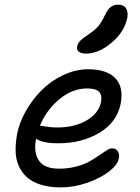

<svg xmlns="http://www.w3.org/2000/svg" viewBox="-20 -814 604 831"><path d="M353 -582Q331.1 -582 321 -590.3Q311 -598.6 314 -612.8Q316.9 -627 327.1 -637.5Q337.4 -647.9 361.8 -664.1Q391.1 -683.6 405 -700.2Q418.9 -716.8 433.1 -746.1Q445.8 -773.4 459.2 -783.7Q472.7 -793.9 490.2 -793.9Q515.6 -793.9 525.6 -777.8Q535.6 -761.7 530.8 -735.8Q518.1 -675.3 462.4 -628.7Q406.7 -582 353 -582ZM243.2 -2.9Q194.3 -2.9 157.2 -14.4Q120.1 -25.9 97.2 -46.4Q74.2 -66.9 61.3 -95.7Q48.3 -124.5 47.6 -159.7Q46.9 -194.8 54.2 -234.9Q64 -284.7 92.3 -334.2Q120.6 -383.8 160.4 -423.8Q200.2 -463.9 253.7 -489Q307.1 -514.2 361.8 -514.2Q442.4 -514.2 479.2 -475.6Q516.1 -437 502 -363.8Q485.8 -284.7 410.2 -239.3Q334.5 -193.8 231.9 -193.8Q163.1 -193.8 136.2 -213.9Q124.5 -156.2 147.7 -120.1Q170.9 -84 235.8 -84Q274.9 -84 309.3 -93Q343.8 -102.1 366.7 -115Q389.6 -127.9 408 -140.9Q426.3 -153.8 440.7 -162.8Q455.1 -171.9 464.8 -171.9Q481.9 -171.9 490 -159.2Q498 -146.5 494.1 -127Q488.3 -100.1 451.7 -71.5Q415 -43 357.7 -22.9Q300.3 -2.9 243.2 -2.9ZM153.8 -270Q158.2 -270 180.7 -266.1Q203.1 -262.2 227.1 -262.2Q301.3 -262.2 353.8 -292.2Q406.2 -322.3 417 -371.1Q422.9 -401.9 408.9 -416.5Q395 -431.2 356.9 -431.2Q293.9 -431.2 237.8 -385.3Q181.6 -339.4 152.8 -270Z"/></svg>

Font: Shantell Sans Bouncy
Style: Italic
Weight: 400
Italic angle: -11.31°
Designer: Stephen Nixon, Anya Danilova, Shantell Martin
Foundry: Arrow Type
Version: Version 1.006;[9816181b4]